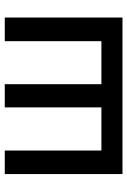

<svg xmlns="http://www.w3.org/2000/svg" viewBox="122 -678 556 841"><g transform="rotate(-90 400.5 -258.0)"><path d="M58.1 -515.6H161.1V-92.3H350.1V-515.6H451.7V-92.3H640.1V-515.6H743.7V0H58.1Z"/></g></svg>

Font: Inter Display Medium
Style: Regular
Weight: 500
Designer: Rasmus Andersson
Foundry: rsms
Version: Version 4.001;git-9221beed3